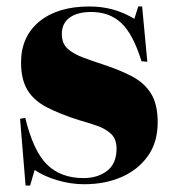

<svg xmlns="http://www.w3.org/2000/svg" viewBox="-20 -555 535 593"><path d="M59 18 42 -188 58 -191Q83 -88 125.5 -46.5Q168 -5 238 -5Q282 -5 311 -27.5Q340 -50 340 -96Q340 -126 322.5 -142Q305 -158 278.5 -167Q252 -176 224 -184Q164 -203 124 -224Q84 -245 64.5 -277.5Q45 -310 45 -362Q45 -442 101.5 -488.5Q158 -535 256 -535Q294 -535 327.5 -526Q361 -517 395 -497L407 -535H419L435 -364L417 -366Q391 -450 354.5 -484Q318 -518 262 -518Q219 -518 195 -500.5Q171 -483 171 -450Q171 -421 188.5 -405Q206 -389 235 -378Q264 -367 298 -356Q350 -339 388 -319Q426 -299 446.5 -266Q467 -233 467 -177Q467 -116 437 -73.5Q407 -31 356 -8.5Q305 14 240 14Q199 14 158 2Q117 -10 87 -30L73 18Z"/></svg>

Font: Literata 72pt ExtraBold
Style: Regular
Weight: 800
Designer: Latin by Veronika Burian and Jose Scaglione. Greek by Irene Vlachou. Cyrillic by Vera Evstafieva.
Foundry: TypeTogether
Version: Version 3.002